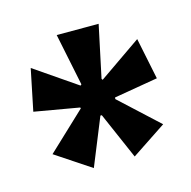

<svg xmlns="http://www.w3.org/2000/svg" viewBox="-57 -736 396 398"><g transform="rotate(-15 141.5 -537.0)"><path d="M23.7 -443.7 105 -520.3 104.3 -522.3 8 -539 26.3 -628 116.7 -566 119 -568 96 -680H186L162.3 -568.3L164 -565.7L255 -628.7L273.3 -539.7L179.3 -523.7L179 -520.3L261.3 -444.3L187 -395L143.3 -495.3H140.3L99 -393.7Z"/></g></svg>

Font: Bricolage Grotesque 96pt Condensed ExBd
Style: Regular
Weight: 800
Width: 3
Designer: Mathieu Triay
Foundry: Atelier Triay
Version: Version 1.001;Glyphs 3.2 (3207)